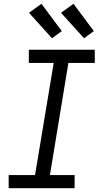

<svg xmlns="http://www.w3.org/2000/svg" viewBox="-20 -999 540 1019"><path d="M26 0V-70H166L265 -665H133V-735H483V-665H343L245 -70H376V0ZM426 -796 304 -931 370 -979 478 -834ZM256 -796 134 -931 200 -979 308 -834Z"/></svg>

Font: Iosevka Slab Oblique
Style: Regular
Weight: 400
Italic angle: -9°
Monospace: yes
Designer: Belleve Invis
Foundry: Belleve Invis
Version: Version 11.1.1; ttfautohint (v1.8.3)